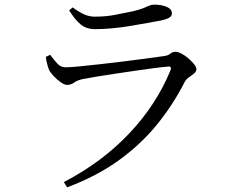

<svg xmlns="http://www.w3.org/2000/svg" viewBox="-20 -764 1040 830"><path d="M256 23Q339 -20 410 -73Q481 -126 539.5 -188Q598 -250 642.5 -318.5Q687 -387 717 -460Q724 -479 705 -476Q680 -474 642 -469Q604 -464 560 -457.5Q516 -451 472.5 -444.5Q429 -438 393 -432Q357 -426 337 -422Q314 -417 300.5 -407Q287 -397 270 -397Q259 -397 242.5 -408.5Q226 -420 212 -435Q198 -450 192 -462Q187 -475 183.5 -489Q180 -503 178 -518L197 -527Q214 -504 228.5 -488.5Q243 -473 264 -473Q281 -473 323 -477Q365 -481 417.5 -487Q470 -493 523 -499.5Q576 -506 619.5 -512Q663 -518 684 -521Q706 -523 715.5 -531.5Q725 -540 738 -540Q750 -540 765 -532Q780 -524 794.5 -511.5Q809 -499 819 -486.5Q829 -474 829 -464Q829 -455 819 -446.5Q809 -438 797 -430Q785 -422 778 -409Q728 -311 659 -226Q590 -141 495 -72Q400 -3 270 46ZM391 -638Q353 -638 328.5 -658.5Q304 -679 279 -719L294 -732Q323 -711 344.5 -701.5Q366 -692 390 -692Q437 -692 476 -699.5Q515 -707 553 -715Q583 -722 599 -728.5Q615 -735 625 -739.5Q635 -744 646 -744Q678 -744 700.5 -734.5Q723 -725 723 -706Q723 -695 713 -688.5Q703 -682 679 -676Q651 -671 616 -664.5Q581 -658 541.5 -651.5Q502 -645 463 -641.5Q424 -638 391 -638Z"/></svg>

Font: Noto Serif TC
Style: Regular
Weight: 400
Designer: Ryoko NISHIZUKA  (kana & ideographs); Frank Grießhammer (Latin, Greek & Cyrillic); Wenlong ZHANG  (bopomofo); Sandoll Co
Foundry: Adobe
Version: Version 2.003-H1;hotconv 1.1.1;makeotfexe 2.6.0